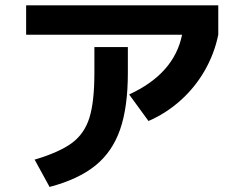

<svg xmlns="http://www.w3.org/2000/svg" viewBox="-20 -700 904 728"><path d="M337.9 -423.8V-521.5H464.8V-423.8Q464.8 -293.5 435.3 -208.7Q405.8 -124 341.3 -72Q276.9 -20 168 8.8L111.3 -94.7Q206.1 -123 253.2 -158.2Q300.3 -193.4 319.1 -253.7Q337.9 -314 337.9 -423.8ZM79.1 -679.7H807.6V-568.4Q793 -496.6 756.3 -432.6Q719.7 -368.7 665 -319.6Q610.4 -270.5 543 -241.2L469.7 -341.8Q640.6 -420.4 670.4 -568.4H79.1Z"/></svg>

Font: Pretendard GOV
Style: Bold
Weight: 700
Designer: Base glyphs from Inter by Rasmus Andersson; Hangeul glyphs from Noto Sans CJK(Source Han Sans) by Jang Soo-young and Kan
Foundry: Kil Hyung-jin
Version: Version 1.309